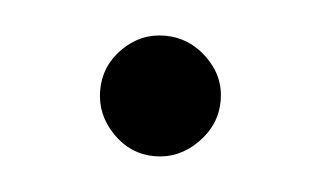

<svg xmlns="http://www.w3.org/2000/svg" viewBox="-26 -136 289 173"><g transform="rotate(5 118.5 -49.5)"><path d="M118 5Q96 5 80 -11.5Q64 -28 64 -50Q64 -72 80 -88Q96 -104 118 -104Q140 -104 156.5 -88Q173 -72 173 -50Q173 -28 156.5 -11.5Q140 5 118 5Z"/></g></svg>

Font: Spectral Light
Style: Regular
Weight: 300
Designer: Jean-Baptiste Levee
Foundry: Production Type
Version: Version 2.001